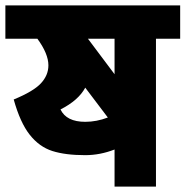

<svg xmlns="http://www.w3.org/2000/svg" viewBox="-30 -694 690 714"><path d="M640 -674V-550H550V0H396V-138Q342 -117 287 -117Q213 -117 164.5 -132.5Q116 -148 80.5 -193Q45 -238 21 -324Q94 -354 122 -384Q150 -414 150 -451Q150 -494 109 -550H-10V-674ZM396 -550H297L396 -418ZM287 -241Q329 -241 371 -257L287 -368Q262 -321 195 -287Q217 -241 287 -241Z"/></svg>

Font: Biryani Heavy
Style: Regular
Weight: 900
Designer: Dan Reynolds and Mathieu Réguer
Foundry: Dan Reynolds and Mathieu Réguer
Version: Version 1.003; ttfautohint (v1.1) -l 5 -r 5 -G 72 -x 0 -D la